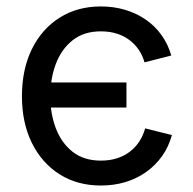

<svg xmlns="http://www.w3.org/2000/svg" viewBox="-20 -570 606 602"><path d="M296.4 11.7Q222.7 11.7 167 -23.4Q111.3 -58.6 80.1 -121.6Q48.8 -184.6 48.8 -268.1Q48.8 -353 80.1 -416.3Q111.3 -479.5 167 -514.6Q222.7 -549.8 296.4 -549.8Q336.4 -549.8 371.8 -539.3Q407.2 -528.8 436.3 -509Q465.3 -489.3 486.1 -460.4Q506.8 -431.6 517.1 -396L433.1 -374.5Q427.2 -396 415.3 -413.6Q403.3 -431.2 386 -444.3Q368.7 -457.5 346.2 -464.6Q323.7 -471.7 296.4 -471.7Q242.7 -471.7 207.5 -443.6Q172.4 -415.5 155 -369.4Q137.7 -323.2 137.7 -268.1Q137.7 -213.9 155 -168Q172.4 -122.1 207.5 -94.2Q242.7 -66.4 296.4 -66.4Q324.2 -66.4 346.9 -73.7Q369.6 -81.1 387.2 -94.5Q404.8 -107.9 417 -126.7Q429.2 -145.5 435.1 -167.5L519 -146.5Q508.8 -109.4 488 -80.3Q467.3 -51.3 438 -30.5Q408.7 -9.8 372.8 1Q336.9 11.7 296.4 11.7ZM123.5 -232.9V-311.5H376.5V-232.9Z"/></svg>

Font: Inter 16pt
Style: Regular
Weight: 400
Version: Version 4.001;git-66647c0bb